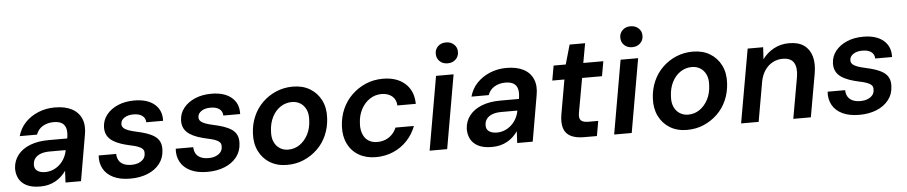

<svg xmlns="http://www.w3.org/2000/svg" viewBox="-42 -1011 6176 1308"><g transform="rotate(-5 3046.0 -356.5)"><path d="M189 12Q132 12 96 -6.5Q60 -25 44 -57Q28 -89 29 -127Q32 -179 62.5 -217.5Q93 -256 147 -277Q201 -298 274 -298H401Q408 -339 401.5 -365Q395 -391 374.5 -404Q354 -417 317 -417Q277 -417 244.5 -398.5Q212 -380 198 -342H80Q95 -396 132 -434.5Q169 -473 221.5 -494.5Q274 -516 334 -516Q405 -516 451 -491.5Q497 -467 516 -421.5Q535 -376 523 -312L469 0H363L367 -80Q353 -60 335 -43Q317 -26 294.5 -13.5Q272 -1 246 5.5Q220 12 189 12ZM232 -83Q260 -83 285.5 -93.5Q311 -104 331.5 -123Q352 -142 365 -166.5Q378 -191 383 -218V-220H274Q238 -220 212.5 -210.5Q187 -201 173.5 -183.5Q160 -166 159 -142Q157 -113 177 -98Q197 -83 232 -83Z M806 12Q737 12 690.5 -10.5Q644 -33 622 -73Q600 -113 604 -164H724Q724 -141 734 -122Q744 -103 766 -92Q788 -81 821 -81Q851 -81 872 -90Q893 -99 905 -114Q917 -129 917 -150Q919 -170 907.5 -181.5Q896 -193 875 -200.5Q854 -208 824 -214Q791 -221 760 -231.5Q729 -242 705 -258Q681 -274 668.5 -297.5Q656 -321 657 -354Q659 -401 688 -437.5Q717 -474 766 -495Q815 -516 878 -516Q967 -516 1016 -474.5Q1065 -433 1062 -361H947Q946 -390 924.5 -406Q903 -422 864 -422Q826 -422 802 -406Q778 -390 777 -365Q776 -349 787 -337.5Q798 -326 820 -318Q842 -310 874 -303Q912 -295 943 -284.5Q974 -274 997 -258.5Q1020 -243 1031 -219.5Q1042 -196 1040 -163Q1038 -109 1007 -69.5Q976 -30 924 -9Q872 12 806 12Z M1333 12Q1264 12 1217.5 -10.5Q1171 -33 1149 -73Q1127 -113 1131 -164H1251Q1251 -141 1261 -122Q1271 -103 1293 -92Q1315 -81 1348 -81Q1378 -81 1399 -90Q1420 -99 1432 -114Q1444 -129 1444 -150Q1446 -170 1434.5 -181.5Q1423 -193 1402 -200.5Q1381 -208 1351 -214Q1318 -221 1287 -231.5Q1256 -242 1232 -258Q1208 -274 1195.5 -297.5Q1183 -321 1184 -354Q1186 -401 1215 -437.5Q1244 -474 1293 -495Q1342 -516 1405 -516Q1494 -516 1543 -474.5Q1592 -433 1589 -361H1474Q1473 -390 1451.5 -406Q1430 -422 1391 -422Q1353 -422 1329 -406Q1305 -390 1304 -365Q1303 -349 1314 -337.5Q1325 -326 1347 -318Q1369 -310 1401 -303Q1439 -295 1470 -284.5Q1501 -274 1524 -258.5Q1547 -243 1558 -219.5Q1569 -196 1567 -163Q1565 -109 1534 -69.5Q1503 -30 1451 -9Q1399 12 1333 12Z M1878 12Q1811 12 1761.5 -18Q1712 -48 1686 -101Q1660 -154 1664 -222Q1667 -285 1690.5 -338.5Q1714 -392 1754.5 -431.5Q1795 -471 1848 -493.5Q1901 -516 1962 -516Q2029 -516 2078.5 -486.5Q2128 -457 2154.5 -404.5Q2181 -352 2177 -283Q2174 -220 2150.5 -166Q2127 -112 2086 -72.5Q2045 -33 1992.5 -10.5Q1940 12 1878 12ZM1894 -91Q1938 -91 1973 -115Q2008 -139 2030 -181Q2052 -223 2054 -278Q2057 -322 2043 -351.5Q2029 -381 2004 -396.5Q1979 -412 1947 -412Q1904 -412 1868.5 -388.5Q1833 -365 1811.5 -322.5Q1790 -280 1788 -225Q1785 -183 1798.5 -153Q1812 -123 1837.5 -107Q1863 -91 1894 -91Z M2486 12Q2419 12 2369.5 -16.5Q2320 -45 2294.5 -96.5Q2269 -148 2272 -215Q2275 -280 2299 -334.5Q2323 -389 2365 -429.5Q2407 -470 2461 -493Q2515 -516 2578 -516Q2673 -516 2729.5 -465.5Q2786 -415 2787 -326H2661Q2659 -368 2631 -390.5Q2603 -413 2560 -413Q2516 -413 2479.5 -389Q2443 -365 2420.5 -322.5Q2398 -280 2396 -225Q2394 -194 2401 -168.5Q2408 -143 2422 -125.5Q2436 -108 2457 -99Q2478 -90 2503 -90Q2533 -90 2558.5 -100Q2584 -110 2604 -130Q2624 -150 2635 -177H2761Q2740 -121 2699.5 -78Q2659 -35 2604 -11.5Q2549 12 2486 12Z M2853 0 2941 -504H3061L2973 0ZM3028 -582Q2994 -582 2973 -602.5Q2952 -623 2952 -654Q2952 -684 2973 -704.5Q2994 -725 3028 -725Q3061 -725 3082.5 -705Q3104 -685 3104 -654Q3104 -623 3082.5 -602.5Q3061 -582 3028 -582Z M3278 12Q3221 12 3185 -6.5Q3149 -25 3133 -57Q3117 -89 3118 -127Q3121 -179 3151.5 -217.5Q3182 -256 3236 -277Q3290 -298 3363 -298H3490Q3497 -339 3490.5 -365Q3484 -391 3463.5 -404Q3443 -417 3406 -417Q3366 -417 3333.5 -398.5Q3301 -380 3287 -342H3169Q3184 -396 3221 -434.5Q3258 -473 3310.5 -494.5Q3363 -516 3423 -516Q3494 -516 3540 -491.5Q3586 -467 3605 -421.5Q3624 -376 3612 -312L3558 0H3452L3456 -80Q3442 -60 3424 -43Q3406 -26 3383.5 -13.5Q3361 -1 3335 5.5Q3309 12 3278 12ZM3321 -83Q3349 -83 3374.5 -93.5Q3400 -104 3420.5 -123Q3441 -142 3454 -166.5Q3467 -191 3472 -218V-220H3363Q3327 -220 3301.5 -210.5Q3276 -201 3262.5 -183.5Q3249 -166 3248 -142Q3246 -113 3266 -98Q3286 -83 3321 -83Z M3909 0Q3853 0 3818 -18Q3783 -36 3771 -74Q3759 -112 3769 -170L3810 -403H3727L3745 -504H3828L3866 -637H3972L3948 -504H4085L4067 -403H3931L3889 -169Q3882 -131 3897 -116.5Q3912 -102 3947 -102H4015L3997 0Z M4115 0 4203 -504H4323L4235 0ZM4290 -582Q4256 -582 4235 -602.5Q4214 -623 4214 -654Q4214 -684 4235 -704.5Q4256 -725 4290 -725Q4323 -725 4344.5 -705Q4366 -685 4366 -654Q4366 -623 4344.5 -602.5Q4323 -582 4290 -582Z M4613 12Q4546 12 4496.5 -18Q4447 -48 4421 -101Q4395 -154 4399 -222Q4402 -285 4425.5 -338.5Q4449 -392 4489.5 -431.5Q4530 -471 4583 -493.5Q4636 -516 4697 -516Q4764 -516 4813.5 -486.5Q4863 -457 4889.5 -404.5Q4916 -352 4912 -283Q4909 -220 4885.5 -166Q4862 -112 4821 -72.5Q4780 -33 4727.5 -10.5Q4675 12 4613 12ZM4629 -91Q4673 -91 4708 -115Q4743 -139 4765 -181Q4787 -223 4789 -278Q4792 -322 4778 -351.5Q4764 -381 4739 -396.5Q4714 -412 4682 -412Q4639 -412 4603.5 -388.5Q4568 -365 4546.5 -322.5Q4525 -280 4523 -225Q4520 -183 4533.5 -153Q4547 -123 4572.5 -107Q4598 -91 4629 -91Z M4983 0 5072 -504H5178L5173 -422Q5204 -465 5251 -490.5Q5298 -516 5356 -516Q5420 -516 5458 -488.5Q5496 -461 5510 -411.5Q5524 -362 5512 -294L5460 0H5340L5390 -283Q5400 -345 5379.5 -379.5Q5359 -414 5302 -414Q5267 -414 5235.5 -397.5Q5204 -381 5182 -349.5Q5160 -318 5151 -273L5103 0Z M5791 12Q5722 12 5675.5 -10.5Q5629 -33 5607 -73Q5585 -113 5589 -164H5709Q5709 -141 5719 -122Q5729 -103 5751 -92Q5773 -81 5806 -81Q5836 -81 5857 -90Q5878 -99 5890 -114Q5902 -129 5902 -150Q5904 -170 5892.5 -181.5Q5881 -193 5860 -200.5Q5839 -208 5809 -214Q5776 -221 5745 -231.5Q5714 -242 5690 -258Q5666 -274 5653.5 -297.5Q5641 -321 5642 -354Q5644 -401 5673 -437.5Q5702 -474 5751 -495Q5800 -516 5863 -516Q5952 -516 6001 -474.5Q6050 -433 6047 -361H5932Q5931 -390 5909.5 -406Q5888 -422 5849 -422Q5811 -422 5787 -406Q5763 -390 5762 -365Q5761 -349 5772 -337.5Q5783 -326 5805 -318Q5827 -310 5859 -303Q5897 -295 5928 -284.5Q5959 -274 5982 -258.5Q6005 -243 6016 -219.5Q6027 -196 6025 -163Q6023 -109 5992 -69.5Q5961 -30 5909 -9Q5857 12 5791 12Z"/></g></svg>

Font: DM Sans SemiBold
Style: Italic
Weight: 600
Italic angle: -10°
Designer: Colophon Foundry, Jonny Pinhorn
Foundry: Colophon Foundry
Version: Version 4.004;gftools[0.9.30]